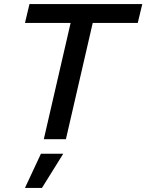

<svg xmlns="http://www.w3.org/2000/svg" viewBox="-20 -680 715 938"><path d="M675 -660 653 -568H433L302 0H194L325 -568H102L124 -660ZM289 71 185 238H102L180 71Z"/></svg>

Font: Elaine Sans Medium
Style: Italic
Weight: 500
Italic angle: -13°
Designer: Wei Huang
Foundry: Wei Huang
Version: Version 2.001;December 24, 2019;FontCreator 12.0.0.2547 64-b